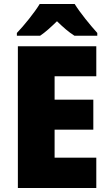

<svg xmlns="http://www.w3.org/2000/svg" viewBox="-20 -947 550 967"><path d="M356 -927H180C155 -885 99 -816 65 -781V-767H182C210 -786 235 -809 267 -840C299 -809 325 -786 355 -767H470V-781C433 -822 384 -882 356 -927ZM465 0V-153H255V-294H450V-445H255V-563H465V-714H70V0Z"/></svg>

Font: Noto Sans Georgian SemiCondensed Black
Style: Regular
Weight: 900
Width: 4
Designer: Monotype Design Team, Akaki Razmadze
Foundry: Google LLC
Version: Version 2.005